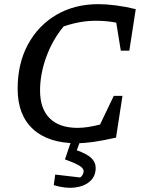

<svg xmlns="http://www.w3.org/2000/svg" viewBox="-20 -681 695 925"><path d="M349 9Q213 9 139 -59Q65 -127 65 -253Q65 -375 114.5 -466.5Q164 -558 251.5 -609.5Q339 -661 454 -661Q492 -661 538.5 -655Q585 -649 634 -637L603 -437H562L540 -572Q493 -581 442 -581Q405 -581 367 -574.5Q329 -568 287 -554Q234 -491 203.5 -408Q173 -325 173 -245Q173 -157 219.5 -111Q266 -65 354 -65Q399 -65 462 -81L528 -219H570L539 -18Q472 -3 428.5 3Q385 9 349 9ZM327 -14H371L350 43Q398 60 419.5 80Q441 100 441 128Q441 168 413.5 192.5Q386 217 340.5 222.5Q295 228 239 211L246 160L366 174Q373 170 378 161Q383 152 383 144Q383 131 364.5 118.5Q346 106 293 87Z"/></svg>

Font: Piazzolla SC Medium
Style: Italic
Weight: 500
Italic angle: -11.3°
Designer: Juan Pablo del Peral
Foundry: Huerta Tipografica
Version: Version 1.330